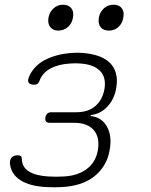

<svg xmlns="http://www.w3.org/2000/svg" viewBox="-20 -785 640 816"><path d="M103 -458Q123 -505 170.5 -530Q218 -555 285 -560Q296 -561 308 -561Q320 -561 331 -560Q370 -557 399.5 -546.5Q429 -536 447.5 -517.5Q466 -499 473 -472.5Q480 -446 474 -411Q466 -363 436 -331.5Q406 -300 366 -296L365 -292Q412 -287 434.5 -247Q457 -207 446 -147Q440 -111 422.5 -82.5Q405 -54 379 -34Q353 -14 318.5 -3Q284 8 243 10Q227 11 210.5 11Q194 11 178 10Q108 7 67 -19Q26 -45 22 -92Q22 -100 24 -106Q26 -112 30.5 -116.5Q35 -121 41.5 -123Q48 -125 57 -125Q61 -125 64 -124Q67 -123 69 -121Q71 -119 72 -116Q73 -113 73 -108Q74 -74 103.5 -56Q133 -38 186 -35Q202 -34 218.5 -34Q235 -34 251 -35Q310 -38 348.5 -66.5Q387 -95 396 -147Q405 -201 378.5 -232Q352 -263 296 -263H191Q180 -263 175.5 -269Q171 -275 173 -286Q175 -297 181.5 -302.5Q188 -308 199 -308H304Q355 -308 385.5 -334.5Q416 -361 424 -407Q432 -457 405 -484Q378 -511 323 -515Q312 -516 300 -516Q288 -516 277 -515Q228 -512 194 -493.5Q160 -475 148 -442Q147 -438 144.5 -434.5Q142 -431 139.5 -429Q137 -427 133.5 -426Q130 -425 126 -425Q117 -425 111 -427Q105 -429 102 -433.5Q99 -438 99.5 -444Q100 -450 103 -458ZM443 -655Q419 -655 407.5 -670Q396 -685 400 -710Q405 -735 422 -750Q439 -765 463 -765Q486 -765 497.5 -750Q509 -735 504 -710Q500 -685 483 -670Q466 -655 443 -655ZM228 -655Q205 -655 193.5 -670Q182 -685 186 -710Q191 -735 208 -750Q225 -765 248 -765Q271 -765 283 -750Q295 -735 290 -710Q286 -685 268.5 -670Q251 -655 228 -655Z"/></svg>

Font: Maple Mono NL Thin
Style: Italic
Weight: 250
Italic angle: -10°
Monospace: yes
Designer: subframe7536
Version: Version 7.000